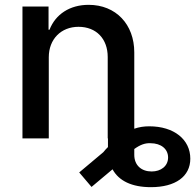

<svg xmlns="http://www.w3.org/2000/svg" viewBox="-20 -573 808 795"><path d="M182 -336C182 -411 233 -462 305 -462C379 -462 426 -412 426 -337V0H427V36C421 42 414 49 408 57L308 141L359 201L446 128C472 176 526 202 605 202C706 202 768 158 768 84C768 5 701 -50 598 -50C576 -50 556 -47 536 -40V-356C536 -472 460 -553 347 -553C269 -553 210 -514 185 -450H181V-546H73V0H182ZM536 68V44C561 26 581 19 603 20C647 20 676 44 676 79C676 115 646 137 608 137C566 137 536 112 536 68Z"/></svg>

Font: Wafeq Medium
Style: Regular
Weight: 500
Designer: Rasmus Andersson & Azza Alameddine
Foundry: Google & TypeTogether
Version: Version 3.000;January 28, 2025;FontCreator 15.0.0.3014 64-bi